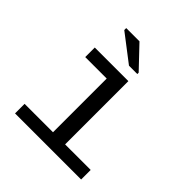

<svg xmlns="http://www.w3.org/2000/svg" viewBox="-192 -849 985 985"><g transform="rotate(45 300.0 -356.5)"><path d="M363.8 -69.3H549.3V0H69.8V-69.3H275.9V-459H120.1V-528.3H363.8ZM310.1 -586.4 163.6 -698.7V-712.9H259.8L370.6 -596.2V-586.4Z"/></g></svg>

Font: Cousine
Style: Regular
Weight: 400
Monospace: yes
Designer: Steve Matteson
Foundry: Ascender Corporation
Version: Version 1.20